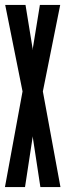

<svg xmlns="http://www.w3.org/2000/svg" viewBox="-24 -755 290 775"><path d="M-4 0H77L107.5 -200V-203H108.5V-200L139 0H220L149 -386L219 -735H137L108.5 -560V-555H107.5V-560L79 -735H-3L67 -386Z"/></svg>

Font: League Gothic Condensed
Style: Regular
Weight: 400
Width: 3
Designer: The League of Moveable Type
Version: Version 1.600; ttfautohint (v1.8.3)